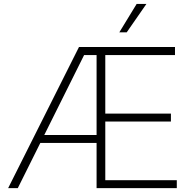

<svg xmlns="http://www.w3.org/2000/svg" viewBox="-20 -970 994 990"><path d="M22 0 387.2 -727.5H882.3V-686H522.9V-384.3H861.3V-343.3H522.9V-41H891.6V0H478V-686H413.6L71.8 0ZM172.9 -232.9V-273.9H501V-232.9ZM595.2 -803.2 684.6 -949.7H734.9L633.3 -803.2Z"/></svg>

Font: Inter Tight ExtraLight
Style: Regular
Weight: 250
Designer: Rasmus Andersson
Foundry: rsms
Version: Version 3.004